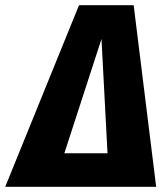

<svg xmlns="http://www.w3.org/2000/svg" viewBox="-74 -714 639 734"><path d="M523 0H-54L228 -694H437ZM172 -128H337L314 -565Z"/></svg>

Font: Fira Sans Condensed ExtraBold
Style: Italic
Weight: 800
Width: 3
Italic angle: -8°
Designer: bBox Type GmbH & Carrois Corporate GbR & Edenspiekermann AG
Foundry: bBox Type GmbH & Carrois Corporate GbR & Edenspiekermann AG
Version: Version 4.301